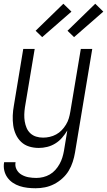

<svg xmlns="http://www.w3.org/2000/svg" viewBox="-28 -781 571 1024"><path d="M162 223Q140 223 118.5 220.5Q97 218 77 211.5Q57 205 40 193.5Q23 182 11 165Q-1 148 -5.5 127Q-10 106 -6 84H55Q51 105 60.5 123Q70 141 87.5 151Q105 161 125 164.5Q145 168 166 168Q184 168 202.5 163.5Q221 159 237.5 149.5Q254 140 267 125.5Q280 111 289.5 94Q299 77 304.5 59Q310 41 313 24L331 -85Q319 -65 303 -46.5Q287 -28 266.5 -15.5Q246 -3 223.5 2.5Q201 8 179 8Q152 8 127.5 0.5Q103 -7 85 -24Q67 -41 56.5 -64Q46 -87 42.5 -112.5Q39 -138 40 -164.5Q41 -191 46 -218L96 -520H157L105 -209Q102 -189 101.5 -170Q101 -151 104 -133Q107 -115 114 -98.5Q121 -82 134 -70Q147 -58 164.5 -52.5Q182 -47 202 -47Q219 -47 237 -51Q255 -55 271.5 -64Q288 -73 301 -86.5Q314 -100 324 -116.5Q334 -133 339 -150Q344 -167 347 -185L403 -520H464L372 33Q368 57 360 82Q352 107 338.5 129.5Q325 152 304.5 170.5Q284 189 260.5 201Q237 213 212 218Q187 223 162 223ZM367 -583 332 -617 480 -761 523 -719ZM197 -583 162 -617 310 -761 353 -719Z"/></svg>

Font: Iosevka Light
Style: Italic
Weight: 300
Italic angle: -9°
Monospace: yes
Designer: Belleve Invis
Foundry: Belleve Invis
Version: Version 32.5.0; ttfautohint (v1.8.4)